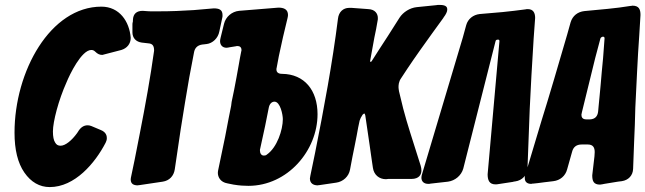

<svg xmlns="http://www.w3.org/2000/svg" viewBox="-20 -758 2622 780"><path d="M511 -604C506 -671 465 -731 392 -731C185 -731 39 -469 39 -219C39 -150 52 -96 79 -57C106 -18 141 2 182 2C284 2 366 -95 409 -178C412 -184 414 -190 414 -197C414 -205 412 -221 389 -230L351 -246C346 -248 341 -249 336 -249C320 -249 307 -240 297 -223L293 -217C272 -188 246 -166 226 -166C216 -166 209 -170 204 -179C198 -188 195 -203 195 -224C195 -264 218 -352 250 -423C263 -455 311 -555 351 -555C357 -555 362 -553 367 -548C376 -539 385 -535 394 -535C397 -535 399 -535 400 -536L473 -555C496 -562 511 -580 511 -604Z M641 -20C668 -24 686 -43 690 -70L714 -232C727 -311 736 -372 749 -444L768 -544C771 -563 782 -574 801 -577C808 -578 813 -578 818 -579H819C844 -582 866 -603 871 -630L883 -686C884 -689 884 -692 884 -697C884 -720 868 -724 848 -724L767 -717C722 -714 674 -712 625 -712H599C590 -712 582 -712 573 -713L560 -714C535 -714 521 -702 520 -677C520 -672 520 -669 519 -667C518 -664 518 -660 518 -657V-627C518 -603 533 -588 556 -585L582 -582C602 -581 606 -569 606 -552C591 -444 571 -333 548 -216C541 -181 534 -145 527 -109L513 -42C512 -37 511 -33 511 -29C511 -10 524 -5 540 -5L545 -6H547Z M1126 -458C1111 -458 1103 -464 1103 -476C1103 -478 1103 -480 1104 -483L1113 -531C1124 -582 1135 -633 1148 -684C1149 -689 1150 -693 1150 -697C1150 -721 1132 -727 1111 -727L951 -714C922 -711 897 -690 890 -661L876 -604C875 -599 874 -595 874 -591C874 -575 884 -564 900 -564C904 -564 908 -565 913 -566L938 -570C941 -571 943 -571 945 -571C954 -571 961 -566 961 -555C961 -553 961 -551 960 -549C956 -530 953 -512 950 -495L941 -445C935 -411 928 -377 921 -344L919 -328C915 -310 912 -293 909 -278C899 -225 891 -182 877 -118L867 -70C866 -65 865 -61 865 -56C865 -39 875 -18 904 -13L929 -8C953 -4 973 -3 989 -3C1148 -3 1270 -146 1270 -294C1270 -391 1217 -457 1126 -458ZM1064 -130C1061 -127 1057 -126 1052 -126C1041 -126 1036 -136 1036 -147C1036 -149 1036 -151 1037 -154L1057 -246L1072 -321C1075 -336 1084 -345 1095 -345C1119 -345 1129 -291 1129 -274C1129 -231 1106 -159 1064 -130Z M1346 -16C1374 -20 1397 -41 1402 -69L1412 -122C1417 -149 1424 -178 1429 -207C1433 -230 1437 -251 1441 -268C1443 -275 1447 -283 1453 -292C1456 -295 1459 -297 1460 -297C1461 -297 1463 -294 1464 -289L1482 -166C1485 -142 1489 -119 1492 -96L1495 -76C1499 -48 1520 -30 1548 -30L1557 -31H1651C1684 -31 1692 -50 1692 -66C1692 -72 1691 -78 1689 -85L1676 -126C1656 -190 1635 -252 1618 -317L1601 -387C1600 -394 1599 -399 1599 -403C1599 -411 1599 -426 1610 -441L1635 -479C1667 -527 1705 -580 1736 -623C1751 -644 1766 -664 1781 -685L1782 -687C1792 -700 1797 -711 1797 -719C1797 -726 1796 -738 1767 -738C1760 -738 1755 -738 1752 -737L1673 -729C1645 -726 1618 -709 1603 -686L1556 -612C1531 -573 1508 -539 1489 -508L1483 -507L1501 -606C1502 -613 1505 -623 1508 -640L1514 -674C1515 -677 1515 -680 1515 -685C1515 -702 1504 -720 1476 -721L1463 -722C1446 -723 1428 -725 1409 -726H1398C1375 -726 1356 -710 1353 -682C1330 -499 1296 -318 1260 -137L1241 -45C1240 -38 1239 -34 1239 -33C1239 -14 1252 -5 1271 -5L1276 -6H1278Z M2154 -685C2154 -705 2147 -721 2124 -721C2121 -721 2118 -721 2115 -720C2084 -716 2053 -712 2022 -709L1929 -701C1902 -698 1881 -681 1874 -656L1860 -605L1695 -52C1693 -46 1692 -41 1692 -36C1692 -23 1700 -11 1720 -11C1723 -11 1726 -11 1729 -12L1800 -20C1829 -24 1854 -45 1862 -73L1993 -590C1994 -596 1998 -597 2004 -597C2007 -597 2009 -595 2009 -591L1961 -50C1961 -27 1967 -9 1993 -9C1996 -9 2000 -9 2004 -10L2063 -19C2067 -20 2070 -21 2073 -21C2102 -25 2122 -47 2123 -76L2132 -315L2139 -452L2148 -602Z M2435 -11C2455 -14 2473 -17 2490 -20L2506 -22C2533 -26 2551 -45 2552 -72L2556 -179C2557 -204 2558 -228 2559 -251L2561 -321C2566 -418 2570 -519 2577 -615L2582 -697C2582 -720 2576 -735 2549 -735L2544 -734H2542C2511 -729 2480 -725 2449 -722L2354 -713C2327 -710 2306 -694 2298 -667L2284 -617C2252 -507 2209 -360 2180 -268L2114 -48C2111 -43 2112 -38 2112 -34C2112 -18 2123 -11 2138 -11L2143 -12H2145L2164 -14C2181 -17 2200 -18 2220 -21L2228 -22C2255 -25 2277 -43 2284 -70L2304 -141C2309 -161 2322 -171 2343 -171H2368C2389 -171 2396 -159 2396 -140L2395 -123L2386 -46C2386 -23 2391 -8 2418 -8L2423 -9H2425ZM2430 -522C2426 -483 2423 -447 2420 -412C2417 -383 2415 -355 2412 -328L2410 -306C2408 -285 2397 -274 2377 -273H2362C2347 -273 2342 -281 2342 -292C2342 -293 2343 -297 2344 -302L2398 -522L2419 -601C2420 -605 2424 -608 2429 -609C2434 -609 2436 -607 2436 -602Z"/></svg>

Font: Bangerz
Style: Bold
Weight: 700
Designer: vernon adams
Foundry: Vernon Adams
Version: Version 2.10;December 28, 2023;FontCreator 13.0.0.2683 64-bi